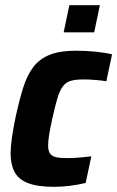

<svg xmlns="http://www.w3.org/2000/svg" viewBox="-20 -714 453 742"><path d="M189 8Q125 8 88 -6.5Q51 -21 36 -50Q21 -79 21 -121Q21 -145 26 -181Q31 -217 40 -260Q54 -325 69 -373.5Q84 -422 108 -454Q132 -486 171.5 -502Q211 -518 272 -518Q311 -518 347.5 -514.5Q384 -511 413 -504L391 -400Q374 -403 349 -405Q324 -407 303 -407Q274 -407 255 -402Q236 -397 223.5 -381Q211 -365 202 -335Q193 -305 182 -255Q174 -219 170 -194Q166 -169 166 -152Q166 -131 173.5 -120.5Q181 -110 197 -106.5Q213 -103 239 -103Q260 -103 285.5 -105Q311 -107 333 -110L311 -7Q282 0 250.5 4Q219 8 189 8ZM226 -589 248 -694H366L344 -589Z"/></svg>

Font: Saira SemiCondensed
Style: Bold Italic
Weight: 700
Width: 4
Italic angle: -12°
Designer: Hector Gatti with collaboration of the Omnibus-Type team
Foundry: Omnibus-Type
Version: Version 1.101